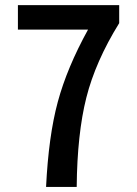

<svg xmlns="http://www.w3.org/2000/svg" viewBox="-20 -739 540 759"><path d="M283.2 0H162.1Q171.9 -201.2 208.5 -336.4Q245.1 -471.7 328.1 -622.1H50.8V-718.8H451.2V-647.5Q357.4 -496.1 321.3 -353Q285.2 -210 283.2 0Z"/></svg>

Font: GenEi Gothic M SemiBold
Style: Regular
Weight: 500
Designer: o_tamon (Modified); [Source Han Sans]
Ryoko NISHIZUKA  (kana & ideographs); Paul D. Hunt (Latin, Greek & Cyrillic); Wenl
Version: Version 1.1a;Original Version 1.004